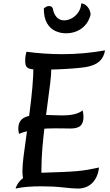

<svg xmlns="http://www.w3.org/2000/svg" viewBox="-20 -1085 639 1113"><path d="M120 -21Q116 -36 113 -54.5Q110 -73 110 -92Q110 -125 116.5 -178Q123 -231 132.5 -296Q142 -361 151.5 -433Q161 -505 167.5 -576.5Q174 -648 174 -712L274 -717Q276 -709 276.5 -700.5Q277 -692 277 -681Q277 -650 271 -602.5Q265 -555 257 -495Q249 -435 240.5 -368Q232 -301 226 -231.5Q220 -162 220 -95Q220 -73 221.5 -65.5Q223 -58 230 -50ZM70 8Q78 -15 91.5 -31.5Q105 -48 125 -59.5Q145 -71 172 -77Q199 -83 232 -84Q297 -86 344 -88Q391 -90 426 -93Q461 -96 491.5 -101.5Q522 -107 554 -114Q547 -56 514.5 -24Q482 8 431 8Q403 8 346.5 1.5Q290 -5 219 -5Q177 -5 139.5 -2Q102 1 70 8ZM90 -309Q89 -314 87.5 -323Q86 -332 86 -338Q86 -367 98.5 -384.5Q111 -402 138.5 -410.5Q166 -419 209 -419Q227 -419 250.5 -418.5Q274 -418 297.5 -417Q321 -416 338 -416Q382 -416 411 -423Q440 -430 459 -445Q461 -438 462.5 -428.5Q464 -419 464 -408Q464 -373 447 -356.5Q430 -340 388 -340Q379 -340 355.5 -340.5Q332 -341 300 -341Q254 -341 216 -337.5Q178 -334 147 -327Q116 -320 90 -309ZM216 -681Q178 -681 158.5 -685Q139 -689 132.5 -700Q126 -711 126 -733Q126 -747 128 -761Q130 -775 134 -785Q185 -778 238 -774.5Q291 -771 341 -771Q407 -771 470.5 -777Q534 -783 589 -793Q582 -752 555.5 -728.5Q529 -705 477 -696Q451 -692 407.5 -688.5Q364 -685 313.5 -683Q263 -681 216 -681ZM234 -1036Q241 -1042 248.5 -1046Q256 -1050 264 -1050Q279 -1050 286 -1037Q291 -1005 308 -986Q325 -967 352 -967Q374 -967 396 -979Q418 -991 433.5 -1013Q449 -1035 451 -1065Q465 -1065 477.5 -1055Q490 -1045 497.5 -1030Q505 -1015 505 -999Q495 -962 473.5 -938.5Q452 -915 423.5 -903.5Q395 -892 362 -892Q330 -892 300.5 -905.5Q271 -919 252.5 -950.5Q234 -982 234 -1036Z"/></svg>

Font: Merienda
Style: Regular
Weight: 400
Designer: Eduardo Rodriguez Tunni
Foundry: Eduardo Rodriguez Tunni
Version: Version 2.001